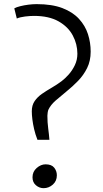

<svg xmlns="http://www.w3.org/2000/svg" viewBox="-20 -924 510 954"><path d="M166 -229.5Q155.5 -256.5 149.5 -282.5Q143.5 -308.5 140.8 -331Q138 -353.5 138 -371Q138 -401 152 -421.5Q166 -442 188.2 -457.5Q210.5 -473 236.5 -488Q262.5 -503 286.5 -521Q302.5 -533 320.8 -553.2Q339 -573.5 351.8 -600Q364.5 -626.5 364.5 -657Q364.5 -705 341.5 -748Q318.5 -791 270.8 -818Q223 -845 149 -845Q129.5 -845 104.5 -842Q79.5 -839 63.5 -832L51 -882.5Q61.5 -888.5 80.5 -893.2Q99.5 -898 121.5 -900.8Q143.5 -903.5 162 -903.5Q238.5 -903.5 290 -883.8Q341.5 -864 372.5 -830.2Q403.5 -796.5 417 -754.5Q430.5 -712.5 430.5 -667.5Q430.5 -621.5 412.8 -585.8Q395 -550 367.5 -521.8Q340 -493.5 310.5 -469.8Q281 -446 256.5 -424.5Q232 -403 221 -380Q218.5 -375 217 -365.5Q215.5 -356 215.5 -349Q215.5 -315.5 219.5 -286Q223.5 -256.5 225.5 -229.5ZM196.5 11Q175.5 11 158.5 -3.5Q141.5 -18 141.5 -43Q141.5 -71 162.2 -89.2Q183 -107.5 206.5 -107.5Q236 -107.5 249.2 -91Q262.5 -74.5 262.5 -53Q262.5 -24.5 242.5 -6.8Q222.5 11 196.5 11Z"/></svg>

Font: Merriweather 28pt Light
Style: Regular
Weight: 300
Version: Version 2.100